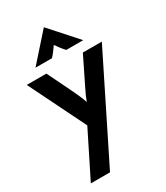

<svg xmlns="http://www.w3.org/2000/svg" viewBox="-207 -727 886 1023"><g transform="rotate(-30 236.0 -215.0)"><path d="M38.9 208.3 177.1 -68.8 5.6 -416.7H126.4L204.2 -256.9Q213.9 -235.4 222.2 -216.7Q230.6 -197.9 236.8 -177.8Q244.4 -197.9 252.8 -216.7Q261.1 -235.4 272.2 -256.9L350.7 -416.7H467.4L156.9 208.3ZM91.7 -472.9 238.2 -637.5 385.4 -472.9H281.2Q268.8 -486.1 258.7 -499.3Q248.6 -512.5 236.8 -529.2Q225 -512.5 215.3 -499.3Q205.6 -486.1 193.1 -472.9Z"/></g></svg>

Font: Afacad SemiBold
Style: Regular
Weight: 600
Designer: Kristian Moeller
Foundry: Dicotype
Version: Version 1.000